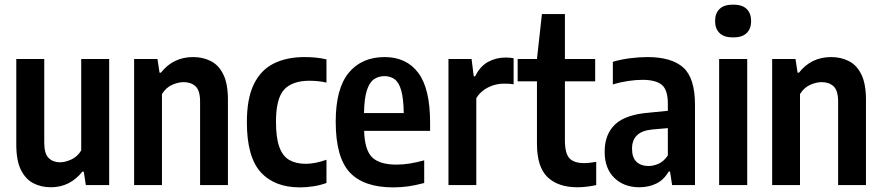

<svg xmlns="http://www.w3.org/2000/svg" viewBox="-20 -801 3819 831"><path d="M200 9.5Q158 9.5 124.2 -8Q90.5 -25.5 70.5 -65.8Q50.5 -106 50.5 -175.5V-545.5H171.5V-184Q171.5 -135.5 190.8 -117Q210 -98.5 240 -98.5Q261.5 -98.5 288.2 -110.5Q315 -122.5 331.5 -150V-545.5H452.5V0H351.5L342.5 -58H336.5Q282.5 9.5 200 9.5Z M560.5 0V-545.5H661.5L670.5 -486.5H676.5Q729.5 -554 816 -554Q858.5 -554 892.8 -536.5Q927 -519 946.8 -478.5Q966.5 -438 966.5 -369.5V0H846V-361Q846 -409.5 826.2 -427.5Q806.5 -445.5 775 -445.5Q751.5 -445.5 725 -433.8Q698.5 -422 681 -394V0Z M1278 10Q1168 10 1108.2 -56Q1048.5 -122 1048.5 -272Q1048.5 -374.5 1078.5 -436.2Q1108.5 -498 1164.5 -526Q1220.5 -554 1298.5 -554Q1322.5 -554 1346.2 -551.8Q1370 -549.5 1393 -544V-443.5Q1374 -448 1354.5 -449.8Q1335 -451.5 1320 -451.5Q1245 -451.5 1209.8 -413.2Q1174.5 -375 1174.5 -274.5Q1174.5 -204.5 1189 -164.8Q1203.5 -125 1232.2 -108.5Q1261 -92 1304 -92Q1343 -92 1393 -109.5V-9Q1365 1 1335.5 5.5Q1306 10 1278 10Z M1682 10Q1553.5 10 1493.2 -55.5Q1433 -121 1433 -274.5Q1433 -417.5 1489.2 -485.8Q1545.5 -554 1644.5 -554Q1739.5 -554 1790.5 -485.5Q1841.5 -417 1841.5 -271V-234.5H1556Q1558.5 -151 1591 -119.8Q1623.5 -88.5 1696.5 -88.5Q1724 -88.5 1753.2 -93.2Q1782.5 -98 1816 -107V-9Q1779 1 1747.2 5.5Q1715.5 10 1682 10ZM1644 -471.5Q1618 -471.5 1598.5 -458Q1579 -444.5 1567.8 -409.8Q1556.5 -375 1555.5 -311.5H1727.5Q1726.5 -375 1716.5 -409.8Q1706.5 -444.5 1688 -458Q1669.5 -471.5 1644 -471.5Z M1921 0V-545.5H2021L2030.5 -470.5H2036.5Q2057.5 -514 2092.2 -533Q2127 -552 2168 -552Q2178 -552 2187.2 -551.2Q2196.5 -550.5 2203 -549V-436Q2192.5 -438 2182 -438.5Q2171.5 -439 2160.5 -439Q2125 -439 2092.2 -422.5Q2059.5 -406 2041.5 -376.5V0Z M2478.5 9.5Q2396 9.5 2350 -34.2Q2304 -78 2304 -179.5V-449H2220.5V-545.5H2304L2325.5 -740H2425V-545.5H2556V-449H2425V-194Q2425 -137.5 2444.5 -116.2Q2464 -95 2508.5 -95Q2520 -95 2532.8 -96.5Q2545.5 -98 2560.5 -100.5V0Q2543 4 2521.2 6.8Q2499.5 9.5 2478.5 9.5Z M2747 9.5Q2680.5 9.5 2638.8 -31.2Q2597 -72 2597 -144Q2597 -220 2642.5 -262.8Q2688 -305.5 2790.5 -313.5L2870.5 -321.5V-353Q2870.5 -412 2844.5 -433.8Q2818.5 -455.5 2760 -455.5Q2732.5 -455.5 2698.8 -450.5Q2665 -445.5 2632.5 -435.5V-533.5Q2665.5 -543.5 2705.8 -548.8Q2746 -554 2782 -554Q2887 -554 2937.5 -508.5Q2988 -463 2988 -347.5V0H2889L2880 -58.5H2874Q2853.5 -22.5 2820.5 -6.5Q2787.5 9.5 2747 9.5ZM2715.5 -157.5Q2715.5 -119 2734.8 -100.8Q2754 -82.5 2787 -82.5Q2807.5 -82.5 2829.8 -92Q2852 -101.5 2870.5 -128V-246.5L2803 -240.5Q2715.5 -232.5 2715.5 -157.5Z M3092.5 0V-545.5H3214V0ZM3153 -639Q3113.5 -639 3094.2 -658Q3075 -677 3075 -710Q3075 -743 3094.2 -762Q3113.5 -781 3153 -781Q3192.5 -781 3211.8 -762Q3231 -743 3231 -710Q3231 -677 3211.8 -658Q3192.5 -639 3153 -639Z M3322 0V-545.5H3423L3432 -486.5H3438Q3491 -554 3577.5 -554Q3620 -554 3654.2 -536.5Q3688.5 -519 3708.2 -478.5Q3728 -438 3728 -369.5V0H3607.5V-361Q3607.5 -409.5 3587.8 -427.5Q3568 -445.5 3536.5 -445.5Q3513 -445.5 3486.5 -433.8Q3460 -422 3442.5 -394V0Z"/></svg>

Font: Encode Sans Cnd SmBold
Style: Regular
Weight: 600
Width: 3
Designer: Multiple Designers
Foundry: Impallari Type
Version: Version 3.002; ttfautohint (v1.8.3) -l 8 -r 50 -G 200 -x 14 